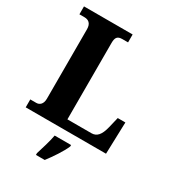

<svg xmlns="http://www.w3.org/2000/svg" viewBox="-219 -835 1063 1176"><g transform="rotate(30 312.0 -246.5)"><path d="M23 0H591L598 -225H544L526 -150C511 -89 488 -64 451 -64H281V-604C281 -643 292 -658 327 -658H367V-714H23V-658H59C87 -658 109 -643 109 -602V-110C109 -71 87 -56 66 -56H23ZM223 208V221H285C318 178 362 113 379 71V61H263C256 104 235 169 223 208Z"/></g></svg>

Font: Noto Serif Sinhala SemiCondensed ExtraBold
Style: Regular
Weight: 800
Width: 4
Designer: Jelle Bosma - Monotype Design Team
Foundry: Monotype Imaging Inc.
Version: Version 2.007